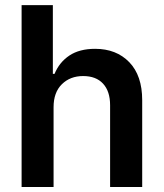

<svg xmlns="http://www.w3.org/2000/svg" viewBox="-20 -748 655 768"><path d="M194.3 -319.3V0H66.4V-727.5H191.4V-452.6H198.2Q217.3 -499 257.6 -525.9Q297.9 -552.7 360.4 -552.7Q445.3 -552.7 497.1 -499.3Q548.8 -445.8 548.8 -347.2V0H420.4V-327.1Q420.4 -382.8 392.3 -413.3Q364.3 -443.8 312.5 -443.8Q260.7 -443.8 227.5 -411.1Q194.3 -378.4 194.3 -319.3Z"/></svg>

Font: Inter Semi Bold
Style: Regular
Weight: 600
Designer: Rasmus Andersson
Foundry: rsms
Version: Version 4.000;git-e0f93cc